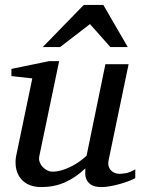

<svg xmlns="http://www.w3.org/2000/svg" viewBox="-20 -740 567 772"><path d="M523.9 -23.9Q514.6 -18.6 498.3 -12.2Q481.9 -5.9 462.9 -0.5Q443.8 4.9 424.1 8.5Q404.3 12.2 388.2 12.2Q359.9 12.2 346.2 2.7Q332.5 -6.8 327.4 -19.3Q322.3 -31.7 322.8 -44.4Q323.2 -57.1 323.2 -63Q283.7 -25.4 240.5 -6.6Q197.3 12.2 147 12.2Q112.3 12.2 90.3 0Q68.4 -12.2 57.1 -30.8Q45.9 -49.3 43.5 -71.3Q41 -93.3 44.9 -112.8L109.9 -424.8L25.9 -434.1V-462.9L176.8 -494.1H217.8L138.2 -112.8Q135.3 -100.1 139.4 -88.6Q143.6 -77.1 151.6 -68.6Q159.7 -60.1 169.9 -54.9Q180.2 -49.8 189.9 -49.8Q208 -49.8 226.3 -54.9Q244.6 -60.1 262.7 -68.8Q280.8 -77.6 297.4 -89.1Q314 -100.6 328.1 -113.8L403.8 -481.9H497.1L417 -97.2Q413.6 -81.5 417 -71Q420.4 -60.5 427.5 -53.7Q434.6 -46.9 443.6 -43.9Q452.6 -41 460.9 -41Q470.7 -41 486.8 -43.9Q502.9 -46.9 523.9 -59.1ZM423.8 -550.8 341.8 -643.1 221.7 -550.8H151.9L316.9 -720.2H395.5L493.7 -550.8Z"/></svg>

Font: Charis SIL Afr
Style: Italic
Weight: 400
Italic angle: -11°
Foundry: SIL International
Version: Version 5.000